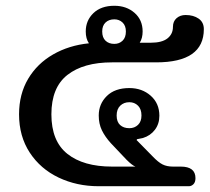

<svg xmlns="http://www.w3.org/2000/svg" viewBox="-20 -645 726 665"><path d="M322 0Q246 0 183 -30Q120 -60 83 -116.5Q46 -173 46 -249Q46 -319 77.5 -372Q109 -425 164 -456.5Q219 -488 288 -495Q277 -511 277 -536Q277 -574 303.5 -599.5Q330 -625 376 -625Q418 -625 446 -600.5Q474 -576 474 -536Q474 -513 464 -497H502Q541 -497 560 -512Q579 -527 579 -552Q579 -571 591.5 -582Q604 -593 623 -593Q650 -593 668 -580.5Q686 -568 686 -544Q686 -429 521 -429H368Q269 -429 213.5 -385.5Q158 -342 158 -249Q158 -156 213.5 -112Q269 -68 368 -68H449Q438 -72 418 -92L364 -149Q344 -171 333 -193.5Q322 -216 322 -245Q322 -285 350 -312.5Q378 -340 428 -340Q472 -340 502 -313.5Q532 -287 532 -244Q532 -216 516.5 -195.5Q501 -175 475 -167Q467 -165 455 -163L453 -160L508 -104Q528 -83 543 -75.5Q558 -68 579 -68H606Q657 -68 657 -28Q657 -14 650 -7Q643 0 634 0ZM416 -536Q416 -556 404.5 -567Q393 -578 376 -578Q357 -578 345.5 -567Q334 -556 334 -536Q334 -515 345.5 -504Q357 -493 376 -493Q393 -493 404.5 -504Q416 -515 416 -536ZM470 -245Q470 -267 458 -279Q446 -291 428 -291Q409 -291 396.5 -279Q384 -267 384 -245Q384 -223 396 -212Q408 -201 428 -201Q446 -201 458 -212.5Q470 -224 470 -245Z"/></svg>

Font: Maitree Semibold
Style: Regular
Weight: 600
Designer: CadsonDemak Team
Foundry: CadsonDemak
Version: Version 1.010